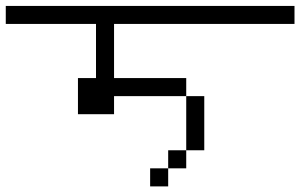

<svg xmlns="http://www.w3.org/2000/svg" viewBox="-20 -708 1040 665"><path d="M1000 -625V-687.5H0V-625H312.5V-437.5H250Q250 -437.5 250 -312.5H375V-375H625V-187.5H562.5V-125H500V-62.5H562.5V-125H625V-187.5H687.5V-375H625V-437.5H375V-625Z"/></svg>

Font: Unifont
Style: Regular
Weight: 500
Version: Version 15.1.04